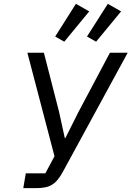

<svg xmlns="http://www.w3.org/2000/svg" viewBox="-20 -970 678 990"><path d="M100.1 0H164.4C235.1 0 267.4 -16.3 305 -85.6L638.5 -698.2H546.9L383.9 -391.3L316.8 -257.5H314.3L284.4 -393.8L206.3 -698.2H121.1L261 -164.4L213.8 -76.3H112.9ZM264.6 -781.6 311.4 -755 440 -911.2 371.4 -950.3ZM428.6 -781.6 475.5 -755 604.4 -911.2 535.9 -950.3Z"/></svg>

Font: Margiela Mono Italic Text It
Style: Regular
Weight: 400
Designer: Mike Abbink, Paul van der Laan, Pieter van Rosmalen
Foundry: Bold Monday
Version: Version 2.003 2021